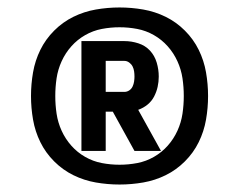

<svg xmlns="http://www.w3.org/2000/svg" viewBox="-20 -918 640 514"><path d="M198 -514V-808H313Q332 -808 350.5 -802Q369 -796 381.5 -782.5Q394 -769 399.5 -750.5Q405 -732 405 -713Q405 -699 402 -685.5Q399 -672 392.5 -659.5Q386 -647 375 -638Q364 -629 350 -624L411 -514H340L282 -619H263V-514ZM263 -672H313Q320 -672 326 -676Q332 -680 335 -686.5Q338 -693 339 -700Q340 -707 340 -713Q340 -720 339 -727Q338 -734 335 -740Q332 -746 326 -750.5Q320 -755 313 -755H263ZM300 -424Q268 -424 236.5 -429.5Q205 -435 176.5 -449Q148 -463 125 -486Q102 -509 88 -537.5Q74 -566 68.5 -597.5Q63 -629 63 -661Q63 -693 68.5 -724.5Q74 -756 88 -784.5Q102 -813 125 -836Q148 -859 176.5 -873Q205 -887 236.5 -892.5Q268 -898 300 -898Q332 -898 363.5 -892.5Q395 -887 423.5 -873Q452 -859 475 -836Q498 -813 512 -784.5Q526 -756 531.5 -724.5Q537 -693 537 -661Q537 -629 531.5 -597.5Q526 -566 512 -537.5Q498 -509 475 -486Q452 -463 423.5 -449Q395 -435 363.5 -429.5Q332 -424 300 -424ZM300 -477Q324 -477 347.5 -481.5Q371 -486 392 -498Q413 -510 429 -528Q445 -546 455 -568Q465 -590 468.5 -613.5Q472 -637 472 -661Q472 -685 468.5 -708.5Q465 -732 455 -754Q445 -776 429 -794Q413 -812 392 -824Q371 -836 347.5 -840.5Q324 -845 300 -845Q276 -845 252.5 -840.5Q229 -836 208 -824Q187 -812 171 -794Q155 -776 145 -754Q135 -732 131.5 -708.5Q128 -685 128 -661Q128 -637 131.5 -613.5Q135 -590 145 -568Q155 -546 171 -528Q187 -510 208 -498Q229 -486 252.5 -481.5Q276 -477 300 -477Z"/></svg>

Font: Iosevka Heavy Extended
Style: Regular
Weight: 900
Width: 7
Monospace: yes
Designer: Belleve Invis
Foundry: Belleve Invis
Version: Version 32.5.0; ttfautohint (v1.8.4)